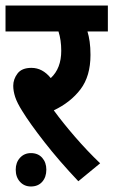

<svg xmlns="http://www.w3.org/2000/svg" viewBox="-20 -642 411 696"><path d="M343 -50 264 15Q194 -59 141 -127Q88 -195 61 -239Q42 -269 35 -290.5Q28 -312 28 -331Q28 -355 43.5 -375.5Q59 -396 94 -396Q134 -396 164 -359Q202 -394 202 -458Q202 -497 192 -528H0V-622H371V-528H297Q302 -512 305 -491Q308 -470 308 -443Q308 -366 272 -318.5Q236 -271 175 -242Q207 -198 251.5 -146.5Q296 -95 343 -50ZM37 -27Q37 -53 52.5 -70Q68 -87 92 -87Q118 -87 133 -70Q148 -53 148 -27Q148 0 133 17Q118 34 92 34Q68 34 52.5 17Q37 0 37 -27Z"/></svg>

Font: Noto Sans Condensed SemiBold
Style: Italic
Weight: 600
Width: 3
Italic angle: -12°
Designer: Monotype Design Team
Foundry: Monotype Imaging Inc.
Version: Version 2.013; ttfautohint (v1.8.4.7-5d5b)